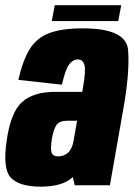

<svg xmlns="http://www.w3.org/2000/svg" viewBox="-34 -712 517 738"><path d="M253 0 246 -31.5Q207.5 5.5 121.5 5.5Q42 5.5 8.5 -28.2Q-25 -62 -8 -173.5Q7 -279.5 50.2 -319.2Q93.5 -359 179.5 -359H282L285.5 -378.5Q296.5 -441 290.5 -462.2Q284.5 -483.5 265 -483.5Q246 -483.5 231.5 -464Q217 -444.5 204 -386.5L36.5 -405Q53.5 -479.5 80 -522.8Q106.5 -566 154.8 -584.5Q203 -603 284.5 -603Q452 -603 458.5 -518.8Q465 -434.5 440.5 -296L388.5 0ZM248.5 -169.5 262.5 -248H226Q194 -248 183 -231.5Q172 -215 165.5 -179.5Q159.5 -143 163.8 -127Q168 -111 189.5 -111Q213 -111 228.5 -126Q243 -140 248.5 -169.5ZM165 -631 176.5 -692H432L420.5 -631Z"/></svg>

Font: Anybody Condensed ExtraBold
Style: Italic
Weight: 800
Width: 3
Italic angle: -10°
Designer: Tyler Finck
Foundry: Etcetera Type Company
Version: Version 1.010; ttfautohint (v1.8.3) -l 8 -r 50 -G 200 -x 14 